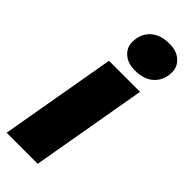

<svg xmlns="http://www.w3.org/2000/svg" viewBox="-251 -775 804 804"><g transform="rotate(45 150.5 -373.0)"><path d="M179 0H-5L85 -516H269ZM190 -564Q148 -564 123 -586Q98 -608 98 -641Q98 -688 128.5 -717Q159 -746 214 -746Q256 -746 281 -724Q306 -702 306 -669Q306 -622 275.5 -593Q245 -564 190 -564Z"/></g></svg>

Font: Creato Display Black
Style: Italic
Weight: 900
Italic angle: -10°
Version: Version 1.000